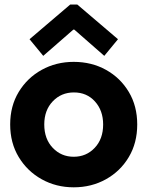

<svg xmlns="http://www.w3.org/2000/svg" viewBox="-20 -800 636 828"><path d="M297.9 7.8Q222.2 7.8 159.9 -26.9Q97.7 -61.5 60.8 -122.6Q23.9 -183.6 23.9 -263.2Q23.9 -342.8 60.8 -403.6Q97.7 -464.4 159.9 -498.8Q222.2 -533.2 297.9 -533.2Q375 -533.2 437 -498.8Q499 -464.4 535.4 -403.6Q571.8 -342.8 571.8 -263.2Q571.8 -183.6 535.4 -122.6Q499 -61.5 436.8 -26.9Q374.5 7.8 297.9 7.8ZM297.9 -124Q352.1 -124 388.4 -162.4Q424.8 -200.7 424.8 -263.2Q424.8 -323.2 389.6 -362.3Q354.5 -401.4 298.8 -401.4Q244.1 -401.4 207.5 -363Q170.9 -324.7 170.9 -263.2Q170.9 -200.7 207.5 -162.4Q244.1 -124 297.9 -124ZM166.5 -559.1 107.4 -630.9 282.7 -780.3H313.5L488.8 -630.9L429.7 -559.1L300.3 -672.4H296.4Z"/></svg>

Font: Reddit Sans ExtraBold
Style: Regular
Weight: 800
Designer: Stephen Hutchings
Foundry: Reddit
Version: Version 1.014; ttfautohint (v1.8.4.7-5d5b)